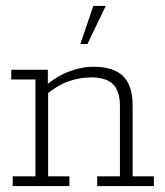

<svg xmlns="http://www.w3.org/2000/svg" viewBox="-20 -630 558 650"><path d="M23 0V-33H100V-361H18V-394H142V-340L130 -336Q168 -370 211.5 -387Q255 -404 296 -404Q365 -404 397 -372Q429 -340 429 -273V-33H501V0H309V-33H386V-271Q386 -322 362.5 -345Q339 -368 288 -368Q251 -368 213 -355Q175 -342 129 -304L143 -329V-33H215V0ZM252 -481 296 -610H338L276 -481Z"/></svg>

Font: Rokkitt SemiBold ExtraLight
Style: Regular
Weight: 250
Version: Version 3.103